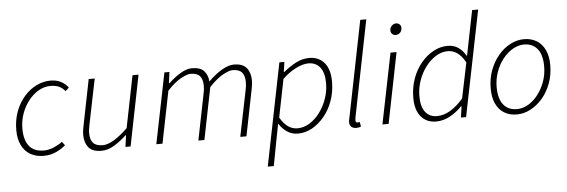

<svg xmlns="http://www.w3.org/2000/svg" viewBox="-55 -901 3840 1301"><g transform="rotate(-5 1864.5 -251.0)"><path d="M212 12Q160 12 122 -10Q84 -32 63 -74.5Q42 -117 42 -178Q42 -248 64 -305.5Q86 -363 123 -405Q160 -447 206.5 -469.5Q253 -492 301 -492Q343 -492 373 -476Q403 -460 422 -434L398 -412Q379 -435 355.5 -445.5Q332 -456 298 -456Q257 -456 219 -434.5Q181 -413 150.5 -375Q120 -337 102 -288Q84 -239 84 -184Q84 -106 117 -65Q150 -24 217 -24Q251 -24 285.5 -39Q320 -54 343 -72L362 -47Q337 -25 298.5 -6.5Q260 12 212 12Z M605 12Q544 12 517.5 -20.5Q491 -53 491 -105Q491 -123 493 -136Q495 -149 499 -170L561 -480H602L540 -176Q536 -155 534 -141.5Q532 -128 532 -114Q532 -70 552 -47.5Q572 -25 618 -25Q649 -25 691.5 -49.5Q734 -74 788 -126L859 -480H900L804 0H769L780 -78H776Q735 -40 692 -14Q649 12 605 12Z M979 0 1076 -480H1110L1100 -404H1104Q1144 -442 1186 -467Q1228 -492 1263 -492Q1323 -492 1347.5 -462.5Q1372 -433 1374 -392Q1424 -441 1469 -466.5Q1514 -492 1549 -492Q1609 -492 1635.5 -459.5Q1662 -427 1662 -375Q1662 -357 1660 -344Q1658 -331 1654 -310L1592 0H1550L1612 -304Q1617 -327 1618.5 -339.5Q1620 -352 1620 -366Q1620 -411 1600.5 -433Q1581 -455 1537 -455Q1513 -455 1470.5 -431.5Q1428 -408 1377 -354L1306 0H1265L1326 -304Q1331 -327 1332.5 -339.5Q1334 -352 1334 -366Q1334 -411 1314.5 -433Q1295 -455 1251 -455Q1228 -455 1185 -431.5Q1142 -408 1092 -354L1021 0Z M1718 217 1858 -480H1892L1882 -412H1886Q1924 -444 1968.5 -468Q2013 -492 2062 -492Q2126 -492 2164 -447.5Q2202 -403 2202 -319Q2202 -250 2180.5 -189.5Q2159 -129 2121.5 -84Q2084 -39 2038 -13.5Q1992 12 1942 12Q1900 12 1868 -10Q1836 -32 1815 -65H1813L1792 43L1759 217ZM1942 -24Q1985 -24 2024.5 -48.5Q2064 -73 2094.5 -114Q2125 -155 2143 -206.5Q2161 -258 2161 -312Q2161 -384 2132 -420Q2103 -456 2053 -456Q2014 -456 1965.5 -431Q1917 -406 1876 -366L1824 -107Q1851 -62 1879.5 -43Q1908 -24 1942 -24Z M2338 8Q2318 8 2305.5 -3Q2293 -14 2293 -35Q2293 -41 2294.5 -49Q2296 -57 2298 -65L2429 -719H2470L2339 -63Q2338 -56 2337.5 -51Q2337 -46 2337 -42Q2337 -28 2351 -28Q2354 -28 2356.5 -28.5Q2359 -29 2365 -30L2371 1Q2363 5 2355.5 6.5Q2348 8 2338 8Z M2517 0 2614 -480H2655L2559 0ZM2660 -596Q2646 -596 2636 -605.5Q2626 -615 2626 -629Q2626 -649 2639.5 -661.5Q2653 -674 2668 -674Q2682 -674 2692 -665Q2702 -656 2702 -640Q2702 -621 2689.5 -608.5Q2677 -596 2660 -596Z M2881 12Q2818 12 2779.5 -32.5Q2741 -77 2741 -161Q2741 -230 2762.5 -290.5Q2784 -351 2821.5 -396Q2859 -441 2906 -466.5Q2953 -492 3002 -492Q3045 -492 3075.5 -471Q3106 -450 3125 -415H3129L3148 -510L3190 -719H3231L3086 0H3051L3062 -76H3058Q3022 -38 2976.5 -13Q2931 12 2881 12ZM2890 -24Q2937 -24 2982 -51Q3027 -78 3070 -128L3120 -369Q3094 -416 3064.5 -436Q3035 -456 3001 -456Q2958 -456 2919 -431.5Q2880 -407 2849.5 -366.5Q2819 -326 2801 -274.5Q2783 -223 2783 -169Q2783 -96 2812 -60Q2841 -24 2890 -24Z M3431 12Q3381 12 3344.5 -10.5Q3308 -33 3288.5 -75.5Q3269 -118 3269 -178Q3269 -246 3290.5 -303Q3312 -360 3348 -402.5Q3384 -445 3429.5 -468.5Q3475 -492 3522 -492Q3572 -492 3608.5 -469.5Q3645 -447 3665 -404.5Q3685 -362 3685 -302Q3685 -235 3663.5 -177.5Q3642 -120 3606 -78Q3570 -36 3524.5 -12Q3479 12 3431 12ZM3435 -24Q3474 -24 3511 -45.5Q3548 -67 3577.5 -105Q3607 -143 3625 -192Q3643 -241 3643 -297Q3643 -375 3610.5 -415.5Q3578 -456 3519 -456Q3481 -456 3443.5 -434.5Q3406 -413 3376 -375.5Q3346 -338 3328 -288.5Q3310 -239 3310 -184Q3310 -106 3342.5 -65Q3375 -24 3435 -24Z"/></g></svg>

Font: Source Sans 3 Light
Style: Italic
Weight: 300
Italic angle: -11°
Designer: Paul D. Hunt
Foundry: Adobe
Version: Version 3.046;hotconv 1.0.118;makeotfexe 2.5.65603